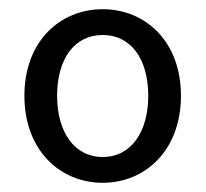

<svg xmlns="http://www.w3.org/2000/svg" viewBox="-20 -829 447 417"><path d="M203 -432C295 -432 373 -502 373 -621C373 -740 295 -809 203 -809C111 -809 33 -740 33 -621C33 -502 111 -432 203 -432ZM203 -488C141 -488 104 -543 104 -621C104 -700 141 -753 203 -753C265 -753 302 -700 302 -621C302 -543 265 -488 203 -488Z"/></svg>

Font: Kinto Sans
Style: Regular
Weight: 400
Designer: Authors: Ryoko NISHIZUKA  (kana & ideographs); Paul D. Hunt (Latin, Greek & Cyrillic); Wenlong ZHANG  (bopomofo); Sandol
Foundry: Adobe Systems Incorporated, ookami Inc.
Version: Version 0.001